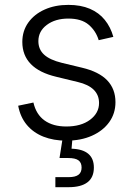

<svg xmlns="http://www.w3.org/2000/svg" viewBox="-20 -570 551 794"><path d="M254.9 11.7Q201.2 11.7 159.4 -4.9Q117.7 -21.5 90.8 -53.7Q64 -85.9 55.2 -132.8L118.2 -146Q129.4 -96.7 164.3 -71.8Q199.2 -46.9 253.9 -46.9Q315.4 -46.9 352.5 -74.7Q389.6 -102.5 389.6 -144Q389.6 -177.2 367.4 -199Q345.2 -220.7 301.3 -231L212.9 -252.4Q142.6 -269 107.4 -305.2Q72.3 -341.3 72.3 -396.5Q72.3 -441.9 96.9 -476.6Q121.6 -511.2 164.6 -530.5Q207.5 -549.8 262.7 -549.8Q314 -549.8 351.6 -533.7Q389.2 -517.6 413.3 -487.8Q437.5 -458 448.7 -417.5L388.2 -403.8Q376.5 -442.4 346.7 -467.8Q316.9 -493.2 262.7 -493.2Q208.5 -493.2 173.6 -467Q138.7 -440.9 138.7 -399.9Q138.7 -365.7 162.4 -344Q186 -322.3 235.8 -310.1L319.3 -290Q389.2 -273.4 423.3 -237.8Q457.5 -202.1 457.5 -147.5Q457.5 -101.1 431.9 -65.2Q406.2 -29.3 360.4 -8.8Q314.5 11.7 254.9 11.7ZM209 204.1V162.6H263.2Q291.5 162.6 304.4 152.8Q317.4 143.1 317.4 123Q317.4 102.5 304.4 93Q291.5 83.5 262.2 83.5H226.1L242.2 -18.6H279.8V0L275.9 44.9Q321.8 46.4 345 65.9Q368.2 85.4 368.2 123Q368.2 163.6 341.8 183.8Q315.4 204.1 263.7 204.1Z"/></svg>

Font: Inter 16pt Light
Style: Regular
Weight: 300
Version: Version 4.001;git-66647c0bb